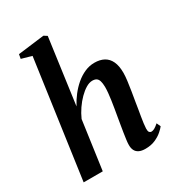

<svg xmlns="http://www.w3.org/2000/svg" viewBox="-195 -936 978 1066"><g transform="rotate(-30 294.0 -403.0)"><path d="M424 10.5Q399.5 10.5 383.8 2.8Q368 -5 360.8 -19.8Q353.5 -34.5 354 -55.5Q354 -67.5 356.5 -86.2Q359 -105 362.5 -128Q366 -151 370.2 -175.2Q374.5 -199.5 378 -221.5Q382 -244 386 -268.2Q390 -292.5 393.5 -316.2Q397 -340 399 -361.2Q401 -382.5 401 -399.5Q400.5 -424 396 -438.2Q391.5 -452.5 381.8 -458.8Q372 -465 356 -465Q337 -465 315.2 -452Q293.5 -439 271.8 -417.2Q250 -395.5 231 -367.8Q212 -340 199 -310.5L155.5 0H33L138.5 -750L73 -768.5L78 -796L246.5 -817L267 -804L209.5 -385Q226 -416.5 248.2 -445.2Q270.5 -474 297 -496.5Q323.5 -519 353.5 -532.2Q383.5 -545.5 416 -545.5Q451.5 -545.5 476.8 -531.8Q502 -518 515.2 -489.5Q528.5 -461 528.5 -417Q528.5 -396.5 524.8 -366.8Q521 -337 515.8 -304.8Q510.5 -272.5 505.5 -243Q502.5 -223 498.8 -201Q495 -179 491.5 -157.8Q488 -136.5 485.5 -117.8Q483 -99 482.5 -85.5Q482 -68 487.2 -61.8Q492.5 -55.5 500 -55.5Q509.5 -55.5 520.5 -61.5Q531.5 -67.5 547.5 -81.5L559 -56Q551.5 -46 533.5 -30Q515.5 -14 488.2 -1.8Q461 10.5 424 10.5Z"/></g></svg>

Font: Merriweather 72pt SemiBold
Style: Italic
Weight: 600
Italic angle: -7.8°
Version: Version 2.101